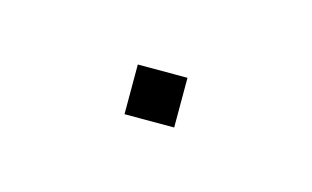

<svg xmlns="http://www.w3.org/2000/svg" viewBox="-26 -471 182 112"><g transform="rotate(15 65.0 -415.0)"><path d="M50 -400V-430H80V-400Z"/></g></svg>

Font: Big Shoulders Display SC Thin
Style: Regular
Weight: 100
Designer: Patric King
Foundry: XO Type Co
Version: Version 2.002